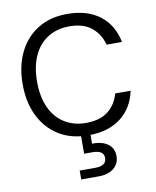

<svg xmlns="http://www.w3.org/2000/svg" viewBox="-102 -790 918 1128"><g transform="rotate(-10 357.0 -226.0)"><path d="M376 12Q275 12 201.5 -33.5Q128 -79 88 -160.5Q48 -242 48 -350Q48 -458 88 -539.5Q128 -621 201.5 -666.5Q275 -712 376 -712Q496 -712 570.5 -655Q645 -598 666 -494H574Q557 -559 508.5 -598.5Q460 -638 376 -638Q303 -638 248 -603.5Q193 -569 163.5 -504.5Q134 -440 134 -350Q134 -260 163.5 -195.5Q193 -131 248 -96.5Q303 -62 376 -62Q460 -62 508.5 -100.5Q557 -139 574 -203H666Q645 -102 570.5 -45Q496 12 376 12ZM290 260V207H382Q417 207 433.5 195Q450 183 450 159Q450 137 433.5 125.5Q417 114 382 114H333V-6H389V64Q427 63 456 73.5Q485 84 501.5 106Q518 128 518 160Q518 191 502.5 213.5Q487 236 459.5 248Q432 260 397 260Z"/></g></svg>

Font: DM Sans 12pt
Style: Regular
Weight: 400
Version: Version 4.004;gftools[0.9.30]